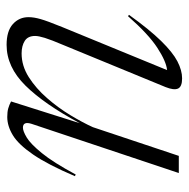

<svg xmlns="http://www.w3.org/2000/svg" viewBox="-15 -547 572 582"><g transform="rotate(-90 271.0 -256.0)"><path d="M33 -312.5 28 -315Q63 -397 93.5 -441.5Q124 -486 152 -503Q180 -520 207.5 -520Q223 -520 233.5 -517Q244 -514 254.5 -508.5L188.5 -300Q246 -407.5 302.5 -464.8Q359 -522 426 -522Q468 -522 489 -503Q510 -484 510 -455.5Q510 -439.5 504.2 -419.2Q498.5 -399 480 -353.5L349.5 -35.5Q375.5 -38 417 -65Q458.5 -92 513 -154L517 -151Q472.5 -89 438 -53.8Q403.5 -18.5 376 -4.2Q348.5 10 324.5 10Q299 10 293.5 -2.5Q288 -15 298 -40L424.5 -347.5Q441.5 -387.5 447.2 -406.2Q453 -425 453 -435.5Q453 -457.5 438 -467Q423 -476.5 400 -476.5Q362.5 -476.5 328.2 -454.8Q294 -433 264.8 -399.5Q235.5 -366 213 -328.8Q190.5 -291.5 176.5 -260.5L89.5 0H37.5L186.5 -446Q195 -472.5 175 -472.5Q164.5 -472.5 145.2 -461Q126 -449.5 98 -415.2Q70 -381 33 -312.5Z"/></g></svg>

Font: Newsreader 72pt Light
Style: Italic
Weight: 300
Italic angle: -17°
Designer: Hugues Gentile
Foundry: Production Type
Version: Version 1.003; ttfautohint (v1.8.3)